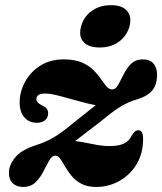

<svg xmlns="http://www.w3.org/2000/svg" viewBox="-20 -709 627 742"><path d="M533 -172.5Q533 -115 507.2 -73.2Q481.5 -31.5 440.2 -9Q399 13.5 352 13.5Q317.5 13.5 294.5 1.2Q271.5 -11 256.8 -29Q242 -47 231.8 -65Q221.5 -83 213 -95.2Q204.5 -107.5 194 -107.5Q181 -107.5 170.5 -89.2Q160 -71 148 -47Q136 -23 117.5 -4.8Q99 13.5 69 13.5Q44.5 13.5 29.5 -0.5Q14.5 -14.5 14.5 -40.5Q14.5 -71 38.5 -100.5Q62.5 -130 119 -148Q158 -160 190 -179.5Q222 -199 260 -231Q289 -254.5 311.8 -272.2Q334.5 -290 350 -302.5Q321.5 -307.5 283.8 -318.2Q246 -329 210.8 -338.2Q175.5 -347.5 155 -347.5Q120.5 -347.5 120.5 -326Q120.5 -320.5 124.8 -314.5Q129 -308.5 142 -302Q155.5 -295.5 160.8 -288.5Q166 -281.5 166 -271.5Q166 -254.5 154.2 -244.5Q142.5 -234.5 123 -234.5Q93.5 -234.5 74.8 -254.8Q56 -275 56 -313.5Q56 -354 76.5 -392.2Q97 -430.5 135.2 -455Q173.5 -479.5 226.5 -479.5Q268 -479.5 295.5 -467.8Q323 -456 340.5 -438.8Q358 -421.5 369.8 -404.2Q381.5 -387 391.5 -375.2Q401.5 -363.5 414 -363.5Q427 -363.5 436.8 -381Q446.5 -398.5 457.8 -421.5Q469 -444.5 486.2 -462Q503.5 -479.5 532 -479.5Q560 -479.5 573.5 -463Q587 -446.5 587 -420Q587 -382 568.5 -359.5Q550 -337 508 -324.5Q478 -316 447 -297.5Q416 -279 371.5 -241.5Q336 -214.5 311.5 -195.5Q287 -176.5 270.5 -164Q299 -160.5 336.5 -152.5Q374 -144.5 403 -144.5Q439 -144.5 459 -154.2Q479 -164 488.5 -184Q496.5 -197 502 -201.2Q507.5 -205.5 515 -205.5Q533 -205.5 533 -172.5ZM365 -525.5Q321.5 -525.5 302.2 -547.5Q283 -569.5 293.5 -607.5Q303.5 -644.5 334.5 -666.8Q365.5 -689 408.5 -689Q452.5 -689 471.2 -666.8Q490 -644.5 480.5 -607.5Q470.5 -570.5 439.8 -548Q409 -525.5 365 -525.5Z"/></svg>

Font: Fraunces 9pt S000
Style: Bold Italic
Weight: 700
Italic angle: -16°
Version: Version 1.000; ttfautohint (v1.8.3)